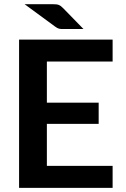

<svg xmlns="http://www.w3.org/2000/svg" viewBox="-20 -916 612 936"><path d="M529 -723V-616H208.5V-415.5H461V-312H208.5V-107.5H529V0H73V-723ZM237 -895.5Q247 -895.5 254 -894.8Q261 -894 266.8 -891.8Q272.5 -889.5 277.5 -885.5Q282.5 -881.5 288.5 -875.5L387 -774.5H289.5Q282.5 -774.5 277.2 -774.8Q272 -775 267.5 -776.2Q263 -777.5 258.5 -780Q254 -782.5 248.5 -786.5L100 -895.5Z"/></svg>

Font: Lato TR
Style: Bold
Weight: 700
Designer: Lukasz Dziedzic
Foundry: tyPoland Lukasz Dziedzic
Version: Version 1.104 2013